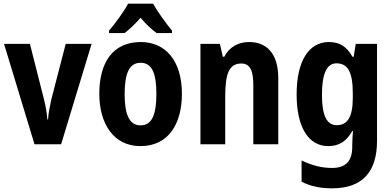

<svg xmlns="http://www.w3.org/2000/svg" viewBox="-20 -786 2137 1046"><path d="M168 0H313L479 -547H338L260 -246C251 -204 243 -166 242 -135H238C235 -174 228 -213 218 -251L143 -547H2Z M814 -766H678C657 -726 607 -657 574 -619V-606H659C684 -625 715 -654 746 -689C775 -654 806 -626 833 -606H917V-619C881 -664 838 -722 814 -766ZM971 -275C971 -456 881 -557 747 -557C594 -557 521 -445 521 -275C521 -112 599 10 745 10C900 10 971 -114 971 -275ZM659 -273C659 -388 685 -444 746 -444C807 -444 832 -388 832 -275C832 -160 807 -103 746 -103C685 -103 659 -161 659 -273Z M1337 -557C1278 -557 1229 -530 1202 -477H1194L1178 -547H1072V0H1207V-261C1207 -387 1229 -440 1295 -440C1343 -440 1360 -400 1360 -323V0H1496V-360C1496 -491 1436 -557 1337 -557Z M1772 -557C1661 -557 1596 -452 1596 -271C1596 -94 1660 10 1768 10C1826 10 1867 -15 1899 -72H1903C1901 -49 1899 -18 1899 4V14C1899 96 1859 129 1789 129C1734 129 1680 116 1623 88V204C1673 229 1724 240 1789 240C1957 240 2034 148 2034 -19V-547H1918L1907 -477H1900C1868 -534 1829 -557 1772 -557ZM1813 -441C1875 -441 1902 -393 1902 -277V-252C1902 -149 1873 -104 1815 -104C1760 -104 1734 -157 1734 -269C1734 -384 1760 -441 1813 -441Z"/></svg>

Font: Noto Sans Myanmar Condensed
Style: Bold
Weight: 700
Width: 3
Designer: Monotype Design Team
Foundry: Monotype Imaging Inc.
Version: Version 2.107